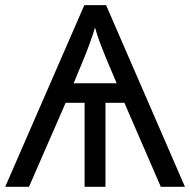

<svg xmlns="http://www.w3.org/2000/svg" viewBox="-20 -717 730 737"><path d="M303.7 -697.3H387.2L689.9 0H597.2L457.5 -322.3H384.8V0H304.7V-322.3H231.9L91.3 0H0ZM344.7 -611.3Q338.4 -588.9 324.5 -550.5Q310.5 -512.2 298.3 -483.4L262.7 -397.5H427.7L387.7 -492.2Q376.5 -519.5 365.2 -549.1Q354 -578.6 344.7 -611.3Z"/></svg>

Font: Lunasima
Style: Regular
Weight: 400
Designer: The DocRepair Project, Monotype Design Team
Foundry: Google
Version: Version 2.009